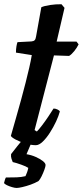

<svg xmlns="http://www.w3.org/2000/svg" viewBox="-24 -701 400 927"><path d="M149 0Q126 0 98.8 -8.2Q71.5 -16.5 51.5 -27.2Q31.5 -38 28.5 -45Q41 -88.5 53.5 -132.5Q66 -176.5 77.8 -219.2Q89.5 -262 99.5 -301.2Q109.5 -340.5 117.2 -374.2Q125 -408 129.5 -435L53 -447Q53 -463.5 55.5 -477.8Q58 -492 60.5 -497.5L127.5 -501Q138.5 -502 143.2 -506.8Q148 -511.5 150 -524L175.5 -666Q189.5 -672.5 217.5 -676.8Q245.5 -681 273 -680.5L287.5 -663L249.5 -500H345.5L355.5 -487Q348 -471 334.5 -454.2Q321 -437.5 309.5 -431L236.5 -433.5L143 -73L154 -66Q164 -76 179.2 -96Q194.5 -116 209.5 -138.5Q224.5 -161 234.5 -177Q244.5 -177 253.8 -172.2Q263 -167.5 265 -163Q259.5 -142 246.8 -114.5Q234 -87 217 -60.5Q200 -34 182.2 -17Q164.5 0 149 0ZM56 206.5Q48 206.5 34.2 202.5Q20.5 198.5 9.2 193Q-2 187.5 -4.5 182.5Q-1.5 172 -0.2 167Q1 162 4.5 156Q35 156 56.8 155.2Q78.5 154.5 99 149.5Q103 141.5 107 130.2Q111 119 112.5 109.5Q102.5 102.5 78 93.8Q53.5 85 37.5 81.5Q35 76 31.5 65.5Q28 55 29.5 43Q41.5 27 59.5 4.8Q77.5 -17.5 88.5 -30.5H135.5L104 43.5Q128 47.5 148.8 56.8Q169.5 66 182.8 76.5Q196 87 196 96Q196 103 190.2 118.8Q184.5 134.5 176.8 150.2Q169 166 162 173Q145 183 123.8 190.5Q102.5 198 84 202.2Q65.5 206.5 56 206.5Z"/></svg>

Font: Texturina Medium
Style: Italic
Weight: 500
Italic angle: -11°
Designer: Guillermo Torres Carreño
Foundry: Omnibus-Type
Version: Version 1.002